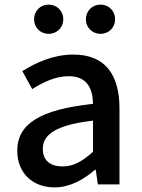

<svg xmlns="http://www.w3.org/2000/svg" viewBox="-20 -801 615 834"><path d="M191 -654C228 -654 255 -682 255 -717C255 -753 228 -781 191 -781C155 -781 128 -753 128 -717C128 -682 155 -654 191 -654ZM417 -654C453 -654 480 -682 480 -717C480 -753 453 -781 417 -781C380 -781 353 -753 353 -717C353 -682 380 -654 417 -654ZM217 13C283 13 342 -20 392 -63H396L405 0H499V-331C499 -477 436 -564 299 -564C211 -564 134 -528 77 -492L120 -414C167 -444 221 -470 279 -470C360 -470 383 -414 384 -350C155 -325 55 -264 55 -146C55 -49 122 13 217 13ZM252 -78C203 -78 166 -100 166 -154C166 -216 221 -258 384 -277V-142C339 -101 300 -78 252 -78Z"/></svg>

Font: Noto Sans JP Medium
Style: Regular
Weight: 500
Designer: Ryoko NISHIZUKA  (kana, bopomofo & ideographs); Paul D. Hunt (Latin, Greek & Cyrillic); Sandoll Communications , Soo-you
Foundry: Adobe
Version: Version 2.002;hotconv 1.0.116;makeotfexe 2.5.65601